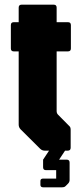

<svg xmlns="http://www.w3.org/2000/svg" viewBox="-20 -645 350 822"><path d="M171.5 0Q160 0 151.5 -8.5L68 -91.5Q60 -100 60 -111.5V-425H39Q26.5 -425 26.5 -437.5V-537.5Q26.5 -550 39 -550H60V-612.5Q60 -625 72.5 -625H210Q222.5 -625 222.5 -612.5V-550H271Q283.5 -550 283.5 -537.5V-437.5Q283.5 -425 271 -425H222.5V-169.5Q222.5 -160 228.5 -154L277.5 -104.5Q282.5 -100 282.5 -89.5V-12.5Q282.5 0 270 0ZM165.5 157Q153 157 153 146.5V129.5Q153 119.5 165.5 119.5H220.5V83.5H177Q164.5 83.5 164.5 71V38.5L190 0H258.5L233 38.5H265.5Q278 38.5 278 51V125.5Q278 134.5 271 141.5L261 151.5Q257.5 155 253.5 156Q249.5 157 245.5 157Z"/></svg>

Font: Jaro 24pt
Style: Regular
Weight: 400
Designer: Agyei Archer, Celine Hurka, Mirko Velimirović
Version: Version 1.000